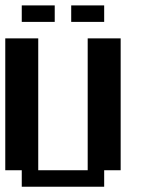

<svg xmlns="http://www.w3.org/2000/svg" viewBox="-20 -708 540 728"><path d="M62.5 -687.5H187.5V-625H62.5ZM250 -687.5H375V-625H250ZM0 -562.5H125V-62.5H312.5V-562.5H437.5V-62.5H375V0H62.5V-62.5H0Z"/></svg>

Font: NeoDunggeunmo Pro
Style: Regular
Weight: 400
Version: Version 1.020